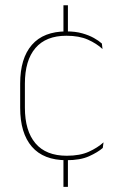

<svg xmlns="http://www.w3.org/2000/svg" viewBox="-20 -618 466 752"><path d="M246 -597.5V-486H228.5V-597.5ZM246 0V114H228.5V0ZM240.5 9.5Q150.5 9.5 104.8 -43.5Q59 -96.5 59 -196V-290.5Q59 -389.5 104.8 -442.2Q150.5 -495 240.5 -495Q275.5 -495 302 -487.5Q328.5 -480 347.8 -469.2Q367 -458.5 379 -447.5L381.5 -426Q358.5 -447.5 324.2 -462.8Q290 -478 240 -478Q160 -478 118.8 -429.8Q77.5 -381.5 77.5 -290.5V-196.5Q77.5 -105.5 118.8 -56.8Q160 -8 241.5 -8Q293.5 -8 328 -23.8Q362.5 -39.5 385.5 -60.5L382.5 -38.5Q363 -21.5 328.8 -6Q294.5 9.5 240.5 9.5Z"/></svg>

Font: Anek Kannada Medium Thin
Style: Regular
Weight: 250
Version: Version 1.003